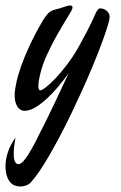

<svg xmlns="http://www.w3.org/2000/svg" viewBox="-84 -412 438 697"><path d="M314 -349.1Q314 -341.8 307.9 -321.5Q301.8 -301.3 292.5 -274.9Q283.2 -248.5 271.7 -219.5Q260.3 -190.4 250 -166Q232.4 -124 213.1 -81.5Q193.8 -39.1 174.1 2Q154.3 43 134.3 80.8Q114.3 118.7 95.7 150.9Q77.1 183.1 60.1 208.3Q43 233.4 28.8 249Q21.5 257.3 11 261.2Q0.5 265.1 -9.8 265.1Q-21 265.1 -30.8 261.2Q-40.5 257.3 -47.9 248.3Q-55.2 239.3 -59.6 224.9Q-64 210.4 -64 189.9Q-64 168.9 -56.2 143.1Q-48.3 117.2 -27.8 86.9Q-34.2 123 -34.2 145Q-34.2 167.5 -29.1 175.8Q-23.9 184.1 -17.1 184.1Q-12.7 184.1 -6.3 179.7Q0 175.3 9 163.1Q18.1 150.9 30 130.1Q42 109.4 58.1 76.2Q70.3 52.7 86.4 20Q114.3 -36.1 165 -146Q148.9 -123.5 128.9 -99.4Q108.9 -75.2 87.6 -55.4Q66.4 -35.6 45.2 -22.7Q23.9 -9.8 5.9 -9.8Q-3.4 -9.8 -10.3 -14.2Q-17.1 -18.6 -21.7 -26.4Q-26.4 -34.2 -28.6 -44.2Q-30.8 -54.2 -30.8 -65.9Q-30.8 -83 -25.1 -110.1Q-19.5 -137.2 -7.3 -171.9Q4.9 -206.5 24.4 -248.5Q43.9 -290.5 71.8 -337.9Q81.1 -353 90.6 -363.3Q100.1 -373.5 118.2 -377.9Q135.3 -381.8 148.9 -387Q162.6 -392.1 170.9 -392.1Q179.2 -392.1 179.2 -384.8Q179.2 -378.9 171.6 -366.5Q164.1 -354 151.4 -333.3Q138.7 -312.5 121.8 -282.7Q105 -252.9 85.9 -211.9Q78.6 -196.3 73 -180.2Q67.4 -164.1 63.5 -149.2Q59.6 -134.3 57.4 -121.6Q55.2 -108.9 55.2 -100.1Q55.2 -84 62 -84Q67.9 -84 82.8 -95.5Q97.7 -106.9 117.2 -127.4Q136.7 -147.9 158.4 -176.3Q180.2 -204.6 199.2 -237.8Q218.8 -272.9 231 -296.4Q243.2 -319.8 250.2 -335Q257.3 -350.1 260.7 -358.4Q264.2 -366.7 267.1 -371.1Q269.5 -375 272.5 -378.4Q275.4 -381.8 279.8 -381.8Q282.2 -381.8 287.8 -380.6Q293.5 -379.4 299.3 -375.7Q305.2 -372.1 309.6 -365.7Q314 -359.4 314 -349.1Z"/></svg>

Font: Mervale Script
Style: Regular
Weight: 400
Designer: Astigmatic (AOETI)
Foundry: Astigmatic (AOETI)
Version: Version 1.000